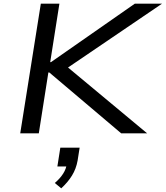

<svg xmlns="http://www.w3.org/2000/svg" viewBox="-20 -725 901 1044"><path d="M90 0 202 -705H303L253 -387H257L713 -705H861L328 -343L321 -382L780 0H639L248 -331H243L191 0ZM313 299 278 270Q307 245 323.5 219Q340 193 343 166L356 180H292L308 78H413L402 148Q394 193 371.5 229.5Q349 266 313 299Z"/></svg>

Font: Nunito Sans 7pt Expanded
Style: Italic
Weight: 400
Width: 7
Italic angle: -9°
Designer: Vernon Adams
Foundry: Vernon Adams
Version: Version 3.101;gftools[0.9.27]